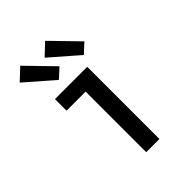

<svg xmlns="http://www.w3.org/2000/svg" viewBox="-224 -889 997 997"><g transform="rotate(-45 275.0 -390.0)"><path d="M253 0V-445H113V-530H350V0ZM381 -586 227 -720 291 -780 433 -634ZM198 -586 44 -720 108 -780 250 -634Z"/></g></svg>

Font: Lode Dark
Style: Bold
Weight: 700
Monospace: yes
Designer: Belleve Invis
Foundry: Belleve Invis
Version: Version 29.2.0; ttfautohint (v1.8.3)